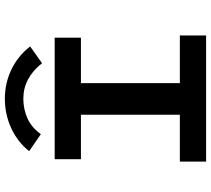

<svg xmlns="http://www.w3.org/2000/svg" viewBox="-59 -809 868 790"><g transform="rotate(-90 375.0 -414.0)"><path d="M105 0V-108H298V-515H115V-623H615V-515H428V-108H624V0ZM218 -680 148 -728Q185 -775 242 -801.5Q299 -828 364 -828Q428 -828 484 -801Q540 -774 579 -724L510 -675Q449 -752 364 -752Q321 -752 283 -735Q245 -718 218 -680Z"/></g></svg>

Font: Inconsolata ExtraExpanded ExtraBold
Style: Regular
Weight: 800
Width: 8
Monospace: yes
Designer: Raph Levien, Cyreal, Brenton Simpson
Foundry: Raph Levien, Cyreal, Google
Version: Version 3.001; ttfautohint (v1.8.2.53-6de2)